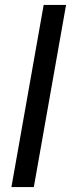

<svg xmlns="http://www.w3.org/2000/svg" viewBox="-20 -760 288 780"><path d="M26.4 0H117.4L248.4 -740H157.4Z"/></svg>

Font: Poppins Devanagari Thin
Style: Italic
Weight: 100
Italic angle: -10°
Designer: Ninad Kale (Devanagari), Jonny Pinhorn (Latin)
Foundry: Indian Type Foundry
Version: 4.005